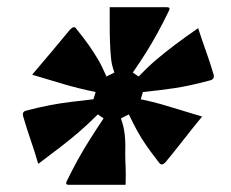

<svg xmlns="http://www.w3.org/2000/svg" viewBox="-20 -567 640 532"><path d="M443 -547Q453 -547 448 -537Q430 -500 414.5 -472Q399 -444 383.5 -419.5Q368 -395 348 -366L364 -355Q390 -382 413 -401.5Q436 -421 463 -441.5Q490 -462 529 -489Q540 -455 551 -424.5Q562 -394 572 -360Q575 -347 561 -344Q505 -329 465 -323Q425 -317 376 -312L370 -292Q403 -285 427.5 -278Q452 -271 477.5 -263Q503 -255 540 -244Q512 -210 489.5 -181Q467 -152 439 -118Q428 -106 421 -116Q400 -143 386 -163Q372 -183 361 -203Q350 -223 337 -250L315 -239Q323 -217 325.5 -195Q328 -173 327 -147Q327 -122 328 -105.5Q329 -89 328 -55H170Q160 -55 165 -65Q181 -98 196 -125Q211 -152 228 -179Q245 -206 267 -239L251 -250Q223 -222 198.5 -201Q174 -180 148 -160Q122 -140 86 -113Q76 -147 65 -179Q54 -211 44 -245Q41 -257 51 -260Q89 -270 118 -275.5Q147 -281 175.5 -284.5Q204 -288 239 -292L245 -312Q197 -322 159.5 -333Q122 -344 69 -360Q98 -394 122 -422.5Q146 -451 174 -485Q185 -496 190 -489Q212 -462 226 -442Q240 -422 251.5 -402.5Q263 -383 275 -355L297 -366Q290 -385 288 -402.5Q286 -420 285 -445Q284 -469 284 -491Q284 -513 284 -547Z"/></svg>

Font: Recursive Mn Lnr St Blk
Style: Italic
Weight: 900
Italic angle: -15°
Monospace: yes
Version: Version 1.079;hotconv 1.0.112;makeotfexe 2.5.65598; ttfautoh